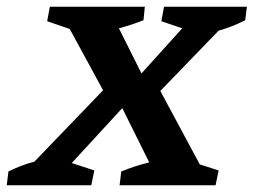

<svg xmlns="http://www.w3.org/2000/svg" viewBox="-51 -550 753 570"><path d="M-31 0 -26 -41Q-8 -50 11.5 -57.5Q31 -65 51 -70L255 -282L156 -464L89 -487L97 -530H379L375 -490Q340 -476 302 -466L369 -332L490 -466L428 -487L436 -530H682L677 -490Q638 -470 598 -459L425 -280L542 -62L598 -44L589 0H304L309 -41Q351 -58 392 -68L312 -229L162 -66L229 -44L220 0Z"/></svg>

Font: Piazzolla SC SemiBold
Style: Italic
Weight: 600
Italic angle: -11.3°
Designer: Juan Pablo del Peral
Foundry: Huerta Tipografica
Version: Version 1.330